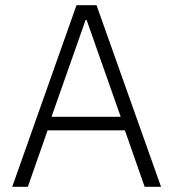

<svg xmlns="http://www.w3.org/2000/svg" viewBox="-20 -718 665 738"><path d="M599 0H536L460 -217H163L87 0H27L274 -698H351ZM444 -269 313 -641H309L178 -269Z"/></svg>

Font: IBM Plex Sans Light
Style: Regular
Weight: 300
Designer: Mike Abbink, Paul van der Laan, Pieter van Rosmalen
Foundry: Bold Monday
Version: Version 3.0